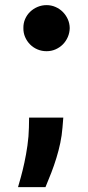

<svg xmlns="http://www.w3.org/2000/svg" viewBox="-20 -568 350 765"><path d="M51.8 177.6Q56.1 163 63.2 137.4Q70.3 111.9 77.2 79.9Q84.2 47.9 89.3 11.9Q94.5 -24.1 95.2 -59.7L95.9 -99.4H232.2L229 -60Q226.6 -28.8 220.2 1.6Q213.8 32 204.7 61.4Q195.7 90.9 184.5 119.9Q173.3 148.8 161.2 177.6ZM73.2 -456.3Q72.8 -475.5 80.1 -492.2Q87.4 -508.9 100.1 -521.1Q112.9 -533.4 129.8 -540.5Q146.7 -547.6 165.5 -547.6Q184.3 -547.6 201 -540.3Q217.7 -533 230.1 -520.6Q242.5 -508.2 250 -491.7Q257.5 -475.1 257.8 -456.3Q257.5 -437.5 250.2 -420.6Q242.9 -403.8 230.5 -391.2Q218 -378.6 201.3 -371.3Q184.7 -364 165.5 -364Q146.3 -364 129.4 -371.1Q112.6 -378.2 100 -390.8Q87.4 -403.4 80.1 -420.3Q72.8 -437.1 73.2 -456.3Z"/></svg>

Font: Inter P Extra Bold
Style: Regular
Weight: 800
Designer: Rasmus Andersson
Foundry: rsms
Version: Version 3.018;git-588b23468